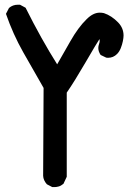

<svg xmlns="http://www.w3.org/2000/svg" viewBox="-20 -756 540 802"><path d="M54.7 -736.3Q57.6 -736.3 63.5 -736.3L86.9 -723.6Q152.3 -592.8 218.8 -487.3L273.4 -583Q306.6 -641.6 341.8 -675.8Q369.1 -703.1 396.5 -703.1Q405.3 -703.1 414.1 -701.2Q446.3 -690.4 473.6 -662.1Q496.1 -638.7 496.1 -607.4Q496.1 -598.6 493.2 -584Q490.2 -569.3 484.4 -554.7Q478.5 -540 468.8 -530.3Q453.1 -514.6 431.6 -514.6Q424.8 -514.6 422.9 -515.6L400.4 -526.4Q390.6 -541 390.6 -555.7Q390.6 -563.5 393.6 -571.8Q396.5 -580.1 396.5 -585Q396.5 -589.8 395.5 -592.8Q384.8 -577.1 337.4 -495.6Q290 -414.1 258.8 -369.1V-17.6L245.1 11.7Q234.4 20.5 225.1 22.9Q215.8 25.4 210 25.4Q204.1 25.4 198.2 25.4L175.8 13.7Q161.1 -2.9 160.2 -21.5L162.1 -388.7Q120.1 -461.9 77.1 -537.6Q34.2 -613.3 4.9 -698.2L17.6 -722.7Q33.2 -736.3 54.7 -736.3Z"/></svg>

Font: JasonHandwriting2
Style: SemiBold
Weight: 600
Version: Version 1.04.7